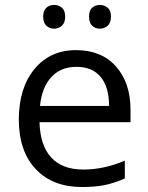

<svg xmlns="http://www.w3.org/2000/svg" viewBox="-20 -748 601 778"><path d="M289.6 -477.1Q225.6 -477.1 187.5 -435.1Q149.4 -393.1 142.1 -318.8H421.9Q421.9 -395.5 387.7 -436.5Q353.5 -477.5 289.6 -477.1ZM312 9.8Q193.4 9.8 125 -62.5Q56.6 -134.8 56.2 -263.7Q56.6 -392.6 120.1 -468.8Q183.6 -544.9 287.6 -544.9Q391.6 -544.9 450.2 -478.5Q508.8 -412.1 508.8 -304.2V-252.9H140.1Q142.6 -158.7 187.5 -109.9Q232.4 -61 317.4 -61Q401.4 -61 485.8 -97.2V-24.9Q442.4 -5.9 404.3 2Q366.2 9.8 312 9.8ZM340.8 -680.7Q340.8 -705.6 353.5 -716.8Q366.2 -728 384.8 -728Q402.3 -728 416 -716.8Q429.7 -705.6 429.7 -680.7Q429.7 -655.3 416 -643.6Q402.3 -631.8 384.8 -631.8Q366.2 -631.8 353.5 -643.6Q340.8 -655.3 340.8 -680.7ZM154.8 -680.7Q155.3 -705.6 168 -716.8Q180.7 -728 199.2 -728Q217.8 -728 230.5 -716.8Q244.1 -705.6 244.1 -680.7Q244.1 -655.3 230.5 -643.6Q216.8 -631.8 199.2 -631.8Q180.7 -631.8 168 -643.6Q155.3 -655.3 154.8 -680.7Z"/></svg>

Font: OpenSans
Style: Regular
Weight: 400
Foundry: Ascender Corporation
Version: Version 1.10